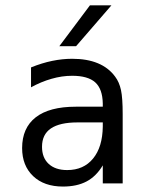

<svg xmlns="http://www.w3.org/2000/svg" viewBox="-20 -684 540 716"><path d="M268.6 -227.5Q203.1 -227.5 169.9 -205.1Q136.7 -182.6 136.7 -136.7Q136.7 -95.7 161.6 -72.8Q186.5 -49.8 230.5 -49.8Q292 -49.8 327.1 -92.8Q362.3 -135.7 363.3 -211.9V-227.5ZM437.5 -258.8V0H363.3V-67.4Q338.9 -26.4 302.7 -7.3Q266.6 11.7 214.8 11.7Q144.5 11.7 103.5 -27.3Q62.5 -66.4 62.5 -131.8Q62.5 -207 113.3 -246.6Q164.1 -286.1 262.7 -286.1H363.3V-297.9Q362.3 -352.5 335 -377Q307.6 -401.4 249 -401.4Q210.9 -401.4 171.9 -390.1Q132.8 -378.9 95.7 -358.4V-432.6Q136.7 -449.2 174.8 -457Q212.9 -464.8 249 -464.8Q304.7 -464.8 344.7 -448.2Q384.8 -431.6 409.2 -398.4Q424.8 -377.9 431.2 -348.1Q437.5 -318.4 437.5 -258.8ZM315.4 -664.1H395.5L263.7 -511.7H201.2Z"/></svg>

Font: BabelStone Shapes
Style: Regular
Weight: 400
Designer: Andrew West
Foundry: BabelStone
Version: Version 15.0.0 September 13, 2022